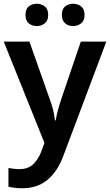

<svg xmlns="http://www.w3.org/2000/svg" viewBox="-20 -764 587 1024"><path d="M0 -542H137L245 -236Q256 -207 263 -179Q270 -151 273 -122H277Q281 -147 289 -177Q297 -207 307 -236L411 -542H547L316 72Q285 153 231.5 196.5Q178 240 100 240Q75 240 57 237.5Q39 235 25 232V132Q36 134 51.5 136Q67 138 84 138Q131 138 158.5 110.5Q186 83 201 42L217 -2ZM116 -684Q116 -716 133.5 -730Q151 -744 176 -744Q200 -744 218.5 -730Q237 -716 237 -684Q237 -654 218.5 -639.5Q200 -625 176 -625Q151 -625 133.5 -639.5Q116 -654 116 -684ZM310 -684Q310 -716 327.5 -730Q345 -744 370 -744Q394 -744 412.5 -730Q431 -716 431 -684Q431 -654 412.5 -639.5Q394 -625 370 -625Q345 -625 327.5 -639.5Q310 -654 310 -684Z"/></svg>

Font: Noto Sans Tamil SemiBold
Style: Regular
Weight: 600
Designer: Jelle Bosma - Monotype Design Team
Foundry: Monotype Imaging Inc.
Version: Version 2.004; ttfautohint (v1.8.4.7-5d5b)